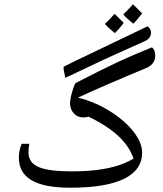

<svg xmlns="http://www.w3.org/2000/svg" viewBox="-20 -875 762 895"><path d="M316.4 -76.2C242.7 -76.2 189.9 -83 159.2 -96.7C128.4 -110.4 112.8 -132.8 112.8 -164.1C112.8 -179.2 114.3 -192.9 116.7 -204.6H81.1C72.3 -184.1 67.9 -162.6 67.9 -140.6C67.9 -48.8 141.1 0 307.6 0C532.2 0 642.6 -57.1 642.6 -164.1C642.6 -194.3 628.9 -227.1 602.1 -261.7C574.7 -296.4 537.6 -328.6 491.2 -357.4C444.8 -386.2 395.5 -407.2 343.3 -419.9C418.9 -455.1 524.9 -501 661.1 -557.6C686 -567.9 699.7 -584.5 703.1 -607.4L703.6 -616.2C703.6 -632.8 698.7 -645.5 688.5 -654.3C630.4 -630.9 579.1 -608.9 534.7 -588.4C490.2 -567.9 422.9 -534.7 333.5 -488.3C329.6 -486.3 324.2 -473.6 317.4 -450.2C310.1 -426.3 306.6 -407.2 306.6 -392.6C306.6 -374.5 312.5 -358.9 324.2 -346.7C335.4 -334 350.1 -327.6 368.2 -327.6C375.5 -327.6 383.8 -328.6 393.1 -331.1C513.7 -272.5 577.6 -209.5 602.5 -135.3C574.2 -119.6 547.9 -108.4 522.9 -101.1C473.1 -86.4 406.7 -76.2 316.4 -76.2ZM284.7 -512.2C406.7 -570.8 510.3 -618.7 595.2 -656.2L655.3 -683.1C671.4 -690.4 680.7 -701.2 683.6 -715.3L684.1 -722.2C684.1 -734.4 678.7 -744.1 668 -752.4L328.6 -589.8L278.3 -564.9C276.9 -564.5 276.4 -562.5 276.4 -559.1C276.4 -550.8 279.3 -535.2 284.7 -512.2ZM600.1 -855C578.1 -831.1 563 -814.9 554.7 -807.6C564.5 -795.9 580.1 -781.7 601.1 -764.6C612.8 -775.4 626.5 -791.5 642.6 -812.5ZM514.2 -810.5C499 -793 484.4 -777.3 469.2 -763.7C478.5 -752 493.7 -737.8 515.1 -720.7C528.3 -732.9 542.5 -748.5 556.6 -768.6Z"/></svg>

Font: Noto Naskh Arabic
Style: Regular
Weight: 400
Designer: Monotype Design Team
Foundry: Monotype Imaging Inc.
Version: Version 1.07